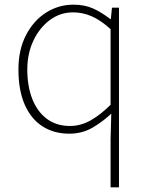

<svg xmlns="http://www.w3.org/2000/svg" viewBox="-20 -560 635 823"><path d="M454 243V35L457 -73Q420 -38 376 -12.5Q332 13 277 13Q211 13 162 -18.5Q113 -50 86 -111.5Q59 -173 59 -262Q59 -347 91.5 -409.5Q124 -472 177.5 -506Q231 -540 295 -540Q343 -540 379.5 -523.5Q416 -507 453 -478H455L460 -527H490V243ZM280 -20Q326 -20 368.5 -44Q411 -68 454 -111V-435Q411 -474 372.5 -490.5Q334 -507 293 -507Q238 -507 193.5 -474Q149 -441 123 -385.5Q97 -330 97 -262Q97 -190 118.5 -135.5Q140 -81 181 -50.5Q222 -20 280 -20Z"/></svg>

Font: Noto Sans TC
Style: Regular
Weight: 100
Designer: Ryoko NISHIZUKA 西塚涼子 (kana, bopomofo & ideographs); Paul D. Hunt (Latin, Greek & Cyrillic); Sandoll Communications 산돌커뮤니
Foundry: Adobe
Version: Version 2.004;hotconv 1.0.118;makeotfexe 2.5.65603